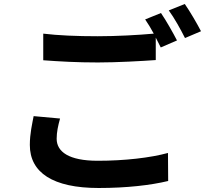

<svg xmlns="http://www.w3.org/2000/svg" viewBox="-20 -885 1040 959"><path d="M280 -293 148 -305C141 -267 129 -218 129 -161C129 -23 244 54 473 54C613 54 733 40 820 19L819 -121C731 -97 603 -82 468 -82C324 -82 263 -127 263 -192C263 -225 270 -257 280 -293ZM903 -865 823 -833C851 -795 883 -737 904 -695L984 -729C966 -764 929 -828 903 -865ZM784 -820 705 -788C719 -768 734 -743 748 -717C671 -710 563 -704 468 -704C363 -704 270 -708 196 -717V-584C277 -578 364 -573 469 -573C564 -573 688 -580 758 -585V-697L783 -648L864 -683C845 -720 809 -784 784 -820Z"/></svg>

Font: Noto Sans CJK TC
Style: Bold
Weight: 700
Designer: Ryoko NISHIZUKA 西塚涼子 (kana, bopomofo & ideographs); Paul D. Hunt (Latin, Greek & Cyrillic); Sandoll Communications 산돌커뮤니
Foundry: Adobe
Version: Version 2.004;hotconv 1.0.118;makeotfexe 2.5.65603